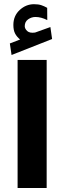

<svg xmlns="http://www.w3.org/2000/svg" viewBox="-20 -913 311 932"><path d="M77.6 -721.2Q61 -734.9 53 -750.7Q44.9 -766.6 44.9 -792Q44.9 -835.9 75.4 -864.3Q106 -892.6 145 -892.6Q166.5 -892.6 180.4 -887.9Q194.3 -883.3 209 -875L209.5 -815.4Q179.7 -830.6 151.9 -830.6Q132.8 -830.6 116.5 -819.1Q100.1 -807.6 100.1 -785.6Q100.6 -772.9 112.3 -762.2Q124 -751.5 149.4 -754.9Q149.9 -754.9 152.8 -755.9L224.6 -781.7L232.9 -723.6L36.1 -646L27.8 -702.1ZM206.5 -622.1V-0.5H65.4V-622.1Z"/></svg>

Font: Vazirmatn RD UI FD Black
Style: Regular
Weight: 900
Designer: Saber Rastikerdar
Foundry: Saber Rastikerdar
Version: Version 33.003